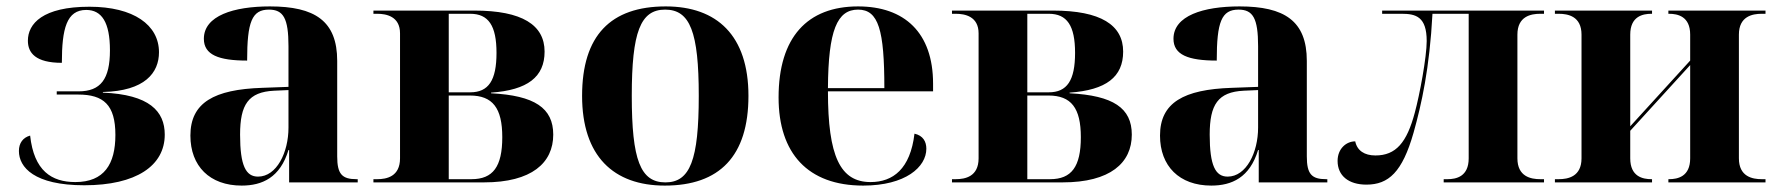

<svg xmlns="http://www.w3.org/2000/svg" viewBox="-20 -569 5545 599"><path d="M243 9C405 9 494 -52 494 -149C494 -222 446 -274 301 -280V-282C432 -285 476 -342 476 -406C476 -491 397 -548 259 -548C113 -548 67 -495 67 -442C67 -404 91 -373 173 -373C173 -480 188 -538 249 -538C297 -538 323 -500 323 -412C323 -322 294 -284 225 -284H157V-274H224C303 -274 340 -242 340 -148C340 -57 305 -1 215 -1C141 -1 86 -36 74 -146C52 -140 39 -123 39 -98C39 -47 87 9 243 9Z M734 10C798 10 854 -15 880 -101H882V0H1096V-10H1092C1047 -10 1032 -26 1032 -81V-379C1032 -504 962 -549 822 -549C709 -549 616 -520 616 -448C616 -398 662 -380 751 -380C751 -501 766 -539 819 -539C864 -539 880 -512 880 -425V-298L798 -295C648 -290 574 -249 574 -146C574 -51 634 10 734 10ZM785 -18C747 -18 729 -52 729 -149C729 -243 755 -282 835 -286L880 -288V-171C880 -93 843 -18 785 -18Z M1145 0H1490C1639 0 1706 -61 1706 -149C1706 -232 1648 -271 1512 -278V-280C1626 -288 1679 -329 1679 -408C1679 -491 1609 -536 1460 -536H1145V-526H1157C1185 -526 1228 -518 1228 -465V-75C1228 -18 1186 -10 1157 -10H1145ZM1447 -281H1380V-526H1447C1504 -526 1529 -489 1529 -404C1529 -318 1504 -281 1447 -281ZM1451 -10H1380V-271H1446C1517 -271 1547 -232 1547 -141C1547 -49 1518 -10 1451 -10Z M2054 10C2225 10 2315 -82 2315 -270C2315 -458 2217 -549 2057 -549C1885 -549 1796 -458 1796 -270C1796 -82 1894 10 2054 10ZM2056 0C1978 0 1951 -70 1951 -270C1951 -469 1978 -539 2055 -539C2133 -539 2160 -469 2160 -270C2160 -70 2133 0 2056 0Z M2673 10C2805 10 2870 -48 2870 -105C2870 -127 2860 -146 2833 -152C2820 -42 2766 -1 2696 -1C2601 -1 2563 -82 2563 -284H2891V-308C2891 -467 2802 -549 2657 -549C2499 -549 2409 -453 2409 -265C2409 -91 2500 10 2673 10ZM2739 -294H2563C2564 -475 2592 -539 2657 -539C2721 -539 2739 -475 2739 -294Z M2950 0H3295C3444 0 3511 -61 3511 -149C3511 -232 3453 -271 3317 -278V-280C3431 -288 3484 -329 3484 -408C3484 -491 3414 -536 3265 -536H2950V-526H2962C2990 -526 3033 -518 3033 -465V-75C3033 -18 2991 -10 2962 -10H2950ZM3252 -281H3185V-526H3252C3309 -526 3334 -489 3334 -404C3334 -318 3309 -281 3252 -281ZM3256 -10H3185V-271H3251C3322 -271 3352 -232 3352 -141C3352 -49 3323 -10 3256 -10Z M3759 10C3823 10 3879 -15 3905 -101H3907V0H4121V-10H4117C4072 -10 4057 -26 4057 -81V-379C4057 -504 3987 -549 3847 -549C3734 -549 3641 -520 3641 -448C3641 -398 3687 -380 3776 -380C3776 -501 3791 -539 3844 -539C3889 -539 3905 -512 3905 -425V-298L3823 -295C3673 -290 3599 -249 3599 -146C3599 -51 3659 10 3759 10ZM3810 -18C3772 -18 3754 -52 3754 -149C3754 -243 3780 -282 3860 -286L3905 -288V-171C3905 -93 3868 -18 3810 -18Z M4243 7C4312 7 4355 -32 4390 -155C4415 -244 4440 -356 4449 -526H4562V-75C4562 -18 4523 -10 4496 -10H4484V0H4797V-10H4785C4756 -10 4714 -18 4714 -75V-461C4714 -518 4756 -526 4785 -526H4797V-536H4292V-526H4353C4397 -526 4431 -517 4431 -441C4431 -391 4409 -273 4394 -218C4369 -124 4335 -84 4271 -84C4237 -84 4214 -99 4208 -128C4180 -128 4153 -105 4153 -67C4153 -21 4187 7 4243 7Z M4831 0H5134V-10H5132C5105 -10 5066 -18 5066 -75V-161L5253 -366V-75C5253 -18 5214 -10 5187 -10H5185V0H5488V-10H5476C5447 -10 5405 -18 5405 -75V-461C5405 -518 5447 -526 5476 -526H5488V-536H5185V-526H5187C5214 -526 5253 -518 5253 -461V-380L5066 -175V-461C5066 -518 5105 -526 5132 -526H5134V-536H4831V-526H4843C4872 -526 4914 -518 4914 -461V-75C4914 -18 4872 -10 4843 -10H4831Z"/></svg>

Font: Noto Serif Display
Style: Bold
Weight: 700
Designer: Monotype Design Team
Foundry: Monotype Imaging Inc.
Version: Version 2.009